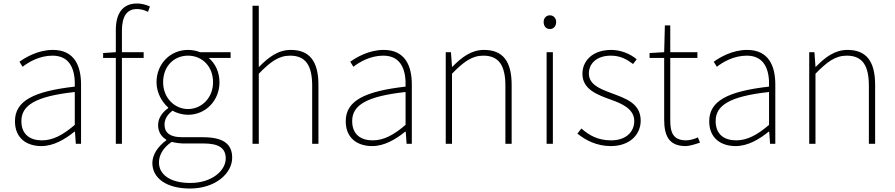

<svg xmlns="http://www.w3.org/2000/svg" viewBox="-20 -827 5148 1104"><path d="M218 13C288 13 354 -26 408 -70H411L416 0H446V-341C446 -448 408 -540 284 -540C198 -540 125 -496 92 -472L110 -443C144 -470 207 -507 282 -507C391 -507 413 -414 410 -329C173 -302 66 -247 66 -130C66 -30 136 13 218 13ZM221 -20C157 -20 103 -50 103 -131C103 -220 181 -273 410 -298V-109C341 -50 284 -20 221 -20Z M573 -494H646V0H681V-494H806V-527H681V-650C681 -729 707 -775 767 -775C787 -775 809 -770 831 -759L842 -790C817 -801 791 -807 768 -807C692 -807 646 -758 646 -655V-527L573 -522Z M1072 257C1220 257 1315 169 1315 80C1315 -1 1262 -38 1146 -38H1029C948 -38 926 -71 926 -111C926 -147 948 -172 972 -191C996 -176 1031 -167 1061 -167C1163 -167 1242 -249 1242 -354C1242 -414 1217 -463 1180 -494H1306V-527H1130C1115 -533 1091 -540 1061 -540C960 -540 880 -461 880 -354C880 -290 914 -238 947 -209V-205C924 -189 889 -156 889 -108C889 -68 909 -40 936 -24V-20C887 15 856 64 856 110C856 198 938 257 1072 257ZM1061 -200C985 -200 918 -263 918 -354C918 -449 983 -507 1061 -507C1140 -507 1205 -448 1205 -354C1205 -263 1138 -200 1061 -200ZM1074 225C959 225 894 177 894 107C894 68 915 24 967 -11C996 -4 1024 -2 1031 -2H1151C1234 -2 1278 22 1278 84C1278 153 1200 225 1074 225Z M1432 0H1468V-403C1535 -472 1583 -507 1648 -507C1738 -507 1775 -450 1775 -334V0H1811V-339C1811 -475 1760 -540 1652 -540C1579 -540 1524 -498 1468 -441V-560V-794H1432Z M2120 13C2190 13 2256 -26 2310 -70H2313L2318 0H2348V-341C2348 -448 2310 -540 2186 -540C2100 -540 2027 -496 1994 -472L2012 -443C2046 -470 2109 -507 2184 -507C2293 -507 2315 -414 2312 -329C2075 -302 1968 -247 1968 -130C1968 -30 2038 13 2120 13ZM2123 -20C2059 -20 2005 -50 2005 -131C2005 -220 2083 -273 2312 -298V-109C2243 -50 2186 -20 2123 -20Z M2543 0H2579V-403C2646 -472 2694 -507 2759 -507C2849 -507 2886 -450 2886 -334V0H2922V-339C2922 -475 2871 -540 2763 -540C2690 -540 2635 -498 2581 -443H2579L2573 -527H2543Z M3123 0H3159V-527H3123ZM3142 -660C3162 -660 3178 -675 3178 -701C3178 -723 3162 -739 3142 -739C3121 -739 3106 -723 3106 -701C3106 -675 3121 -660 3142 -660Z M3492 13C3603 13 3664 -55 3664 -133C3664 -236 3573 -262 3489 -294C3426 -318 3366 -342 3366 -405C3366 -457 3406 -507 3493 -507C3548 -507 3585 -485 3620 -459L3641 -486C3604 -518 3548 -540 3495 -540C3386 -540 3329 -476 3329 -403C3329 -312 3415 -282 3495 -253C3557 -231 3627 -200 3627 -131C3627 -71 3582 -20 3494 -20C3416 -20 3367 -50 3323 -88L3300 -59C3347 -20 3413 13 3492 13Z M3923 13C3941 13 3974 4 4005 -7L3993 -37C3974 -28 3946 -20 3926 -20C3849 -20 3834 -67 3834 -135V-494H3990V-527H3834V-681H3803L3799 -527L3715 -522V-494H3799V-140C3799 -48 3825 13 3923 13Z M4210 13C4280 13 4346 -26 4400 -70H4403L4408 0H4438V-341C4438 -448 4400 -540 4276 -540C4190 -540 4117 -496 4084 -472L4102 -443C4136 -470 4199 -507 4274 -507C4383 -507 4405 -414 4402 -329C4165 -302 4058 -247 4058 -130C4058 -30 4128 13 4210 13ZM4213 -20C4149 -20 4095 -50 4095 -131C4095 -220 4173 -273 4402 -298V-109C4333 -50 4276 -20 4213 -20Z M4633 0H4669V-403C4736 -472 4784 -507 4849 -507C4939 -507 4976 -450 4976 -334V0H5012V-339C5012 -475 4961 -540 4853 -540C4780 -540 4725 -498 4671 -443H4669L4663 -527H4633Z"/></svg>

Font: Noto Sans CJK HK Thin
Style: Regular
Weight: 100
Designer: Ryoko NISHIZUKA 西塚涼子 (kana, bopomofo & ideographs); Paul D. Hunt (Latin, Greek & Cyrillic); Sandoll Communications 산돌커뮤니
Foundry: Adobe
Version: Version 2.004;hotconv 1.0.118;makeotfexe 2.5.65603